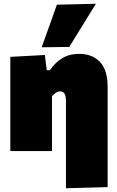

<svg xmlns="http://www.w3.org/2000/svg" viewBox="-20 -805 626 1023"><path d="M331.5 198V-265Q331.5 -291.5 324.5 -304.8Q317.5 -318 300 -318Q287.5 -318 276.5 -310.2Q265.5 -302.5 257 -291V0H35V-502L219 -512L229 -431H246Q273 -471 311 -494.5Q349 -518 402 -518Q472 -518 512.8 -474.8Q553.5 -431.5 553.5 -342V192ZM202 -553Q222.5 -610 242.8 -666.8Q263 -723.5 283 -780L491 -785Q454 -725 418.5 -667.5Q383 -610 349 -555Z"/></svg>

Font: Commissioner Black
Style: Regular
Weight: 900
Designer: Kostas Bartsokas
Foundry: Kostas Bartsokas
Version: Version 1.000; ttfautohint (v1.8.3)